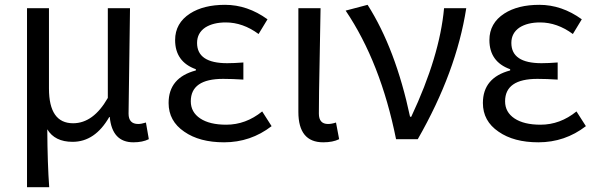

<svg xmlns="http://www.w3.org/2000/svg" viewBox="-20 -577 2472 796"><path d="M92 -543H183V-210Q183 -66 283 -66Q367 -66 427 -171V-543H519L513 -106Q513 -63 553 -63Q566 -63 585 -69L597 0Q571 13 533 13Q445 13 435 -92H433Q374 11 281 11Q207 11 176 -41Q177 105 184 199H92Z M744 -31Q679 -75 679 -150Q679 -255 792 -285V-290Q706 -321 706 -411Q706 -481 768 -521Q824 -557 913 -557Q1006 -557 1089 -497L1052 -436Q987 -484 916 -484Q864 -484 831 -463Q797 -440 797 -399Q797 -315 922 -315Q950 -315 989 -318V-247Q943 -250 905 -250Q771 -250 771 -157Q771 -112 810 -86Q849 -60 918 -60Q999 -60 1067 -115L1106 -54Q1019 13 909 13Q807 13 744 -31Z M1217 -113V-543H1309L1305 -319Q1302 -182 1302 -106Q1302 -63 1340 -63Q1355 -63 1373 -69L1386 0Q1360 13 1320 13Q1217 13 1217 -113Z M1622 0Q1558 -318 1413 -533L1504 -557Q1620 -375 1680 -93H1685Q1803 -344 1821 -543H1913Q1872 -279 1712 0Z M2047 -31Q1982 -75 1982 -150Q1982 -255 2095 -285V-290Q2009 -321 2009 -411Q2009 -481 2071 -521Q2127 -557 2216 -557Q2309 -557 2392 -497L2355 -436Q2290 -484 2219 -484Q2167 -484 2134 -463Q2100 -440 2100 -399Q2100 -315 2225 -315Q2253 -315 2292 -318V-247Q2246 -250 2208 -250Q2074 -250 2074 -157Q2074 -112 2113 -86Q2152 -60 2221 -60Q2302 -60 2370 -115L2409 -54Q2322 13 2212 13Q2110 13 2047 -31Z"/></svg>

Font: KaiGen Gothic CN Regular
Style: Regular
Weight: 400
Designer: Ryoko NISHIZUKA  (kana & ideographs); Paul D. Hunt (Latin, Greek & Cyrillic); Wenlong ZHANG  (bopomofo); Sandoll Communi
Foundry: Adobe Systems Incorporated
Version: Version 1.002.20150501